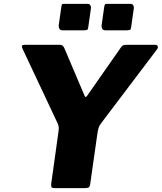

<svg xmlns="http://www.w3.org/2000/svg" viewBox="-20 -974 837 994"><path d="M782 -742Q794 -742 796.5 -734.5Q799 -727 794 -720L502 -334Q495 -325 491 -314Q487 -303 483 -274L447 -21Q445 -7 439 -3.5Q433 0 417 0H263Q250 0 247 -5Q244 -10 245 -22L283 -294Q285 -309 284 -316.5Q283 -324 279 -334L97 -721Q92 -732 94 -737Q96 -742 111 -742H288Q301 -742 306.5 -735.5Q312 -729 316 -718L418 -478Q423 -466 431 -478L605 -727Q612 -737 617.5 -739.5Q623 -742 636 -742H782ZM437 -834Q436 -822 431 -819.5Q426 -817 411 -817H304Q292 -817 287.5 -825Q283 -833 284 -843L298 -941Q299 -950 301.5 -952Q304 -954 311 -954H435Q443 -954 447.5 -947Q452 -940 451 -932ZM659 -834Q658 -822 653 -819.5Q648 -817 634 -817H527Q514 -817 509.5 -825Q505 -833 506 -843L520 -941Q522 -950 524 -952Q526 -954 533 -954H657Q665 -954 669.5 -947Q674 -940 673 -932Z"/></svg>

Font: Libre Franklin Thin ExtraBold
Style: Italic
Weight: 800
Italic angle: -8°
Version: Version 2.000